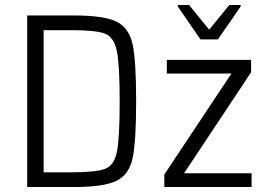

<svg xmlns="http://www.w3.org/2000/svg" viewBox="-20 -750 1073 770"><path d="M89 -688H277Q397 -688 447.5 -663Q498 -638 512 -571.5Q526 -505 526 -344Q526 -183 512 -116.5Q498 -50 447.5 -25Q397 0 277 0H89ZM460 -344Q460 -491 448.5 -546Q437 -601 401 -615Q365 -629 267 -629H155V-59H267Q366 -59 402 -73Q438 -87 449 -141.5Q460 -196 460 -344ZM639 0V-50L908 -455H649V-510H987V-460L718 -55H989V0ZM784 -592 693 -724V-730H738L819 -631L900 -730H945V-724L854 -592Z"/></svg>

Font: Saira Semi Condensed Light
Style: Regular
Weight: 300
Width: 4
Designer: Hector Gatti with collaboration of the Omnibus-Type team
Foundry: Omnibus-Type
Version: Version 1.001; ttfautohint (v1.8)